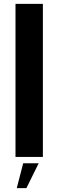

<svg xmlns="http://www.w3.org/2000/svg" viewBox="-20 -805 304 985"><path d="M59.5 0H200V-785H59.5ZM66 160H115.5L178.5 32.5H99Z"/></svg>

Font: Anybody Thin SemiBold
Style: Regular
Weight: 600
Version: Version 1.113;gftools[0.9.25]